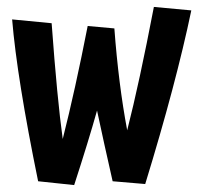

<svg xmlns="http://www.w3.org/2000/svg" viewBox="-20 -519 572 554"><path d="M399 12 305 4Q280 -106 260 -200Q235 -111 194 15L90 4Q29 -294 15 -463L129 -452Q145 -233 161 -118Q197 -260 233 -444L310 -437Q322 -276 347 -143Q382 -280 424 -499L532 -489Q488 -278 399 12Z"/></svg>

Font: Boogaloo
Style: Regular
Weight: 400
Designer: John Vargas Beltran
Foundry: John Vargas Beltran
Version: Version 1.001